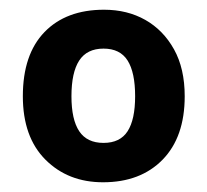

<svg xmlns="http://www.w3.org/2000/svg" viewBox="-20 -742 426 395"><path d="M360 -544Q360 -460 314.5 -413.5Q269 -367 192 -367Q120 -367 73.5 -413.5Q27 -460 27 -544Q27 -630 71.5 -676Q116 -722 194 -722Q242 -722 279 -701Q316 -680 338 -640.5Q360 -601 360 -544ZM127 -544Q127 -496 143 -472Q159 -448 193 -448Q227 -448 242.5 -472Q258 -496 258 -544Q258 -593 242.5 -617.5Q227 -642 193 -642Q159 -642 143 -617.5Q127 -593 127 -544Z"/></svg>

Font: Noto Sans Khmer
Style: Bold
Weight: 700
Version: Version 2.003